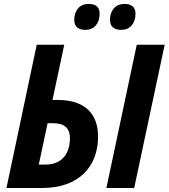

<svg xmlns="http://www.w3.org/2000/svg" viewBox="-20 -937 841 957"><path d="M12.2 0 163.1 -713.9H300.3L241.7 -439H263.2Q333.5 -439 378.9 -417.2Q424.3 -395.5 446.5 -354.5Q468.8 -313.5 468.8 -256.3Q468.8 -200.7 451.2 -153.8Q433.6 -106.9 398.4 -72.5Q363.3 -38.1 311 -19Q258.8 0 189.5 0ZM173.3 -116.7H205.6Q238.3 -116.7 261.7 -127Q285.2 -137.2 299.8 -155.3Q314.5 -173.3 321.5 -197Q328.6 -220.7 328.6 -247.6Q328.6 -286.1 307.6 -304.4Q286.6 -322.8 245.1 -322.8H217.3ZM510.3 0 661.6 -713.9H800.8L648.9 0ZM584 -788.1Q558.6 -788.1 543.5 -800Q528.3 -812 528.3 -838.4Q528.3 -873 547.6 -895.3Q566.9 -917.5 602.1 -917.5Q625 -917.5 640.1 -906Q655.3 -894.5 655.3 -868.7Q655.3 -832.5 636.2 -810.3Q617.2 -788.1 584 -788.1ZM405.8 -788.1Q380.4 -788.1 365.2 -800Q350.1 -812 350.1 -838.4Q350.1 -873 369.1 -895.3Q388.2 -917.5 423.3 -917.5Q439 -917.5 450.9 -912.6Q462.9 -907.7 469.7 -897Q476.6 -886.2 476.6 -868.7Q476.6 -832.5 457.5 -810.3Q438.5 -788.1 405.8 -788.1Z"/></svg>

Font: Open Sans SemiCondensed
Style: Bold Italic
Weight: 700
Width: 4
Italic angle: -12°
Designer: Monotype Design Team
Foundry: Monotype Imaging Inc.
Version: Version 3.003